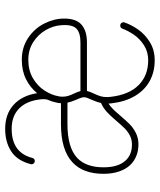

<svg xmlns="http://www.w3.org/2000/svg" viewBox="40 -596 602 721"><g transform="rotate(-90 340.5 -235.0)"><path d="M605.5 -84Q612.3 -84 615.7 -78.6Q619.1 -73.2 617.2 -67.9Q608.4 -42.5 590.6 -16.8Q572.8 8.8 543.5 27.1Q514.2 45.4 475.1 45.4Q431.2 45.4 396.7 26.4Q362.3 7.3 340.8 -29.3Q319.3 -65.9 313.5 -116.7L312.5 -127.9Q301.8 -121.1 291.7 -111.1Q281.7 -101.1 268.6 -85.4Q248.5 -62 235.1 -48.6Q221.7 -35.2 202.4 -25.4Q183.1 -15.6 159.2 -15.6Q135.7 -15.6 115.7 -23.7Q95.7 -31.7 81.5 -46.9Q65.9 -63.5 57.4 -88.9Q48.8 -114.3 48.8 -146.5Q48.8 -223.1 91.3 -262.7Q137.2 -306.6 235.4 -306.6H314Q314 -312.5 315.4 -319.8Q319.3 -339.4 327.6 -358.4Q329.1 -364.3 329.1 -371.1Q329.1 -377.9 328.6 -381.8Q323.2 -434.6 294.7 -463.1Q266.1 -491.7 217.8 -491.7Q128.4 -491.7 108.4 -414.1Q106 -404.8 96.7 -404.8Q90.8 -404.8 87.2 -409.7Q83.5 -414.6 85 -419.9Q98.1 -470.7 133.1 -493.4Q168 -516.1 217.8 -516.1Q272.9 -516.1 307.9 -484.4Q342.8 -452.6 351.6 -396Q373 -422.4 404.5 -438Q436 -453.6 477.1 -453.6Q523.9 -453.6 559.3 -429.7Q594.7 -405.8 613.3 -368.9Q631.8 -332 631.8 -294.4Q631.8 -249 608.4 -229Q585 -209 542 -209H359.9Q357.9 -199.2 350.6 -184.1Q343.8 -169.4 340.3 -158.7Q336.9 -147.9 336.9 -133.3Q336.9 -129.4 337.9 -119.6Q345.7 -51.3 381.8 -15.1Q418 21 475.1 21Q506.8 21 531.2 5.4Q555.7 -10.3 570.8 -32.2Q585.9 -54.2 593.8 -75.7Q596.7 -84 605.5 -84ZM99.1 -63.5Q120.6 -40 158.7 -40Q177.7 -40 192.9 -47.9Q208 -55.7 219.5 -67.4Q231 -79.1 250 -101.1Q266.1 -120.6 281.5 -134.5Q296.9 -148.4 314.9 -156.2Q316.9 -166 320.8 -176Q324.7 -186 328.1 -194.3Q331.5 -201.2 334 -208Q336.4 -214.8 336.4 -219.7Q336.4 -229 327.6 -247.6Q318.4 -269.5 315.9 -282.2H235.4Q147 -282.2 107.9 -245.1Q73.2 -211.9 73.2 -146.5Q73.2 -90.8 99.1 -63.5ZM338.4 -300.8Q338.4 -289.6 341.3 -279.8Q344.2 -270 350.1 -257.8Q356.9 -244.1 359.4 -233.4H542Q578.6 -233.4 594.2 -248.8Q609.9 -264.2 606.9 -304.7Q605 -335.4 588.4 -364Q571.8 -392.6 543 -410.9Q514.2 -429.2 477.1 -429.2Q437.5 -429.2 408.2 -412.1Q378.9 -395 361.8 -368.9Q344.7 -342.8 339.8 -314.9Q338.4 -307.6 338.4 -300.8Z"/></g></svg>

Font: Velvelyne Light
Style: Regular
Weight: 200
Designer: Manon Van der Borght et Mariel Nils
Foundry: Velvetyne
Version: Version 1.070